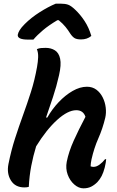

<svg xmlns="http://www.w3.org/2000/svg" viewBox="-20 -1018 640 1047"><path d="M454 -545Q484 -545 505.5 -529Q527 -513 540 -487Q553 -461 556.5 -431.5Q560 -402 554 -376Q540 -317 516.5 -264Q493 -211 479 -149Q477 -139 475.5 -129Q474 -119 474 -111Q482 -108 490 -108Q506 -108 523 -120.5Q540 -133 553 -150H559Q558 -140 556.5 -130Q555 -120 551 -104Q544 -77 534.5 -58.5Q525 -40 511 -25Q495 -9 477 0Q459 9 435 9Q409 9 385 -12Q361 -33 349 -66Q337 -99 344 -136Q355 -191 382 -251Q409 -311 446 -381Q434 -417 396 -417Q350 -417 291.5 -364Q233 -311 177 -220Q161 -168 150.5 -113.5Q140 -59 137 1Q127 4 113 4Q63 4 39.5 -34Q16 -72 26 -123Q41 -198 62 -263Q83 -328 105.5 -390Q128 -452 148.5 -516Q169 -580 182 -653Q187 -681 188 -706Q189 -731 181 -750Q192 -755 204 -756Q216 -757 229 -757Q258 -757 279.5 -743.5Q301 -730 308 -697.5Q315 -665 302 -608Q288 -546 269 -489Q250 -432 231 -377H238Q264 -423 300 -461Q336 -499 376 -522Q416 -545 454 -545ZM284 -998H312Q335 -998 351 -992.5Q367 -987 389 -966Q418 -939 441.5 -903Q465 -867 478 -822Q466 -812 452 -807.5Q438 -803 422 -803Q399 -803 387 -810Q375 -817 363 -835Q352 -853 337.5 -871Q323 -889 300 -908H293Q246 -880 214.5 -853.5Q183 -827 162 -802H134Q73 -802 77 -829Q79 -840 87.5 -854Q96 -868 115 -887Q150 -922 196.5 -951.5Q243 -981 284 -998Z"/></svg>

Font: Recursive Mn Csl St SmB
Style: Italic
Weight: 600
Italic angle: -15°
Monospace: yes
Version: Version 1.079;hotconv 1.0.112;makeotfexe 2.5.65598; ttfautoh